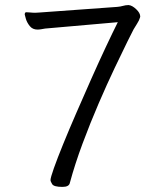

<svg xmlns="http://www.w3.org/2000/svg" viewBox="-20 -722 640 753"><path d="M157 -610Q150 -609 142.5 -607.5Q135 -606 127 -606Q108 -606 97 -619.5Q86 -633 81.5 -648Q77 -663 77 -665Q77 -674 83 -674Q91 -674 99 -673Q107 -672 119 -672Q123 -672 127.5 -672.5Q132 -673 136 -673L440 -695Q452 -696 462.5 -699Q473 -702 482 -702H485Q498 -701 514 -686Q530 -671 530 -657Q530 -656 529.5 -655Q529 -654 529 -653Q526 -642 517.5 -629Q509 -616 504 -607Q500 -600 480 -559.5Q460 -519 430 -456Q400 -393 367 -316.5Q334 -240 304 -159.5Q274 -79 254 -5Q251 11 225 11Q191 11 184.5 0Q178 -11 178 -15Q178 -25 191.5 -63Q205 -101 228 -157.5Q251 -214 279.5 -279.5Q308 -345 337.5 -411.5Q367 -478 394.5 -536.5Q422 -595 442 -635Z"/></svg>

Font: QiushuiShotai
Style: Regular
Weight: 600
Designer: Fontworks Inc.
Foundry: Fontworks Inc.
Version: Version 1.250